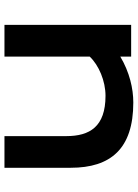

<svg xmlns="http://www.w3.org/2000/svg" viewBox="104 -721 626 874"><g transform="rotate(-90 417.0 -284.0)"><path d="M90.3 -274.9C90.3 -93.8 176.3 9.8 387.2 9.8C451.2 9.8 525.4 -7.3 596.2 -49.3V0H740.7V-576.7H596.2V-188.5C557.1 -147 484.9 -116.7 418 -116.7C277.3 -116.7 234.4 -188.5 234.4 -295.4V-576.7H90.3Z"/></g></svg>

Font: Krona One
Style: Regular
Weight: 400
Designer: Yvonne Schüttler
Foundry: Yvonne Schüttler
Version: Version 1.002